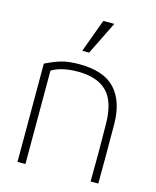

<svg xmlns="http://www.w3.org/2000/svg" viewBox="-106 -767 682 840"><g transform="rotate(15 235.0 -346.5)"><path d="M54 0V-445Q98 -467 129.5 -475Q161 -483 205 -483Q317 -483 368 -427.5Q419 -372 420 -271Q421 -136 420 0H385Q387 -130 385 -260Q384 -361 340 -405.5Q296 -450 208 -450Q169 -450 138.5 -442.5Q108 -435 90 -423V0ZM307 -693 233 -543H202L257 -693Z"/></g></svg>

Font: Kreadon
Style: Regular
Weight: 400
Designer: kohakuno
Foundry: StudioGnu
Version: Version 1.000;Glyphs 3.1.2 (3151)